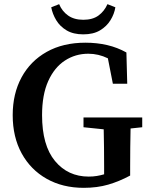

<svg xmlns="http://www.w3.org/2000/svg" viewBox="-20 -885 718 922"><path d="M382 17Q281 17 204 -26.5Q127 -70 84 -148.5Q41 -227 41 -332Q41 -435 83.5 -513.5Q126 -592 204.5 -636Q283 -680 390 -680Q446 -680 495 -668.5Q544 -657 587 -633L591 -483H522L498 -605Q453 -627 404 -627Q342 -627 291.5 -594Q241 -561 211.5 -495.5Q182 -430 182 -332Q182 -187 244 -112Q306 -37 406 -37Q427 -37 445 -40Q463 -43 480 -48V-87Q480 -131 479.5 -175.5Q479 -220 478 -264L381 -274V-321H663V-274L607 -268Q606 -222 605.5 -177Q605 -132 605 -85V-42Q553 -14 500 1.5Q447 17 382 17ZM226 -850 264 -865Q278 -831 307 -810.5Q336 -790 380 -790Q425 -790 453 -810.5Q481 -831 496 -865L534 -850Q529 -818 510.5 -788Q492 -758 460 -739Q428 -720 380 -720Q332 -720 300 -739Q268 -758 250 -788Q232 -818 226 -850Z"/></svg>

Font: Source Serif Pro Semibold
Style: Regular
Weight: 600
Designer: Frank Grießhammer
Foundry: Adobe Systems Incorporated
Version: Version 3.000;hotconv 1.0.109;makeotfexe 2.5.65596